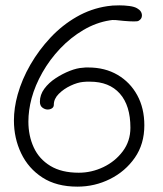

<svg xmlns="http://www.w3.org/2000/svg" viewBox="-20 -658 607 717"><path d="M269 39Q191 39 138.5 5Q86 -29 59 -85.5Q32 -142 32 -208Q32 -255 46 -305Q62 -362 93.5 -416.5Q125 -471 168.5 -517.5Q212 -564 266 -595Q320 -626 381 -635Q398 -638 426 -638Q445 -638 463.5 -635.5Q482 -633 492 -627Q510 -617 510 -600Q510 -587 497 -580Q494 -578 480 -578Q473 -578 463 -578.5Q453 -579 442 -580Q427 -582 412.5 -583Q398 -584 390 -582Q339 -574 291.5 -546Q244 -518 205 -477Q166 -436 138.5 -387.5Q111 -339 98 -291Q86 -246 86 -204Q86 -151 106 -107.5Q126 -64 168 -38.5Q210 -13 274 -13Q322 -13 366 -34Q410 -55 438.5 -93Q467 -131 467 -181Q467 -264 427.5 -308.5Q388 -353 316 -353Q310 -353 303.5 -353Q297 -353 290 -352Q269 -350 243.5 -338Q218 -326 199.5 -307.5Q181 -289 181 -267Q181 -258 174 -253.5Q167 -249 158 -249Q148 -249 138.5 -256Q129 -263 129 -278Q129 -304 145.5 -326.5Q162 -349 188 -366Q214 -383 241 -393.5Q268 -404 289 -405Q294 -406 299.5 -406Q305 -406 310 -406Q372 -406 419 -378.5Q466 -351 492.5 -302.5Q519 -254 519 -190Q519 -120 483.5 -69Q448 -18 391 10.5Q334 39 269 39Z"/></svg>

Font: Twinkle Star
Style: Regular
Weight: 400
Designer: Robert E. Leuschke
Foundry: Robert E. Leuschke
Version: Version 2.010; ttfautohint (v1.8.3)